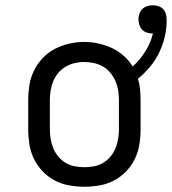

<svg xmlns="http://www.w3.org/2000/svg" viewBox="-20 -700 652 728"><path d="M300 8Q271 8 242.5 3Q214 -2 188 -15.5Q162 -29 141.5 -50.5Q121 -72 108.5 -98Q96 -124 91.5 -152.5Q87 -181 87 -210V-320Q87 -349 91.5 -377.5Q96 -406 109 -432.5Q122 -459 142 -480Q162 -501 188 -514.5Q214 -528 242.5 -534.5Q271 -541 300 -541Q327 -541 353.5 -535Q380 -529 404 -518Q428 -507 448.5 -489Q469 -471 483 -448Q511 -473 531 -505Q551 -537 560 -573Q559 -573 558.5 -573Q558 -573 558 -573Q547 -573 536.5 -576.5Q526 -580 519 -587.5Q512 -595 508.5 -605.5Q505 -616 505 -627Q505 -637 508.5 -647.5Q512 -658 519.5 -665.5Q527 -673 537.5 -676.5Q548 -680 559 -680Q570 -680 581 -676.5Q592 -673 599.5 -664.5Q607 -656 609.5 -645Q612 -634 612 -623Q612 -591 604.5 -559.5Q597 -528 583 -499.5Q569 -471 548.5 -446.5Q528 -422 503 -401Q509 -382 511 -361.5Q513 -341 513 -320V-210Q513 -181 508.5 -152.5Q504 -124 491.5 -98Q479 -72 458.5 -50.5Q438 -29 412 -15.5Q386 -2 357.5 3Q329 8 300 8ZM300 -66Q318 -66 336.5 -69.5Q355 -73 371 -82.5Q387 -92 399 -106.5Q411 -121 418 -138Q425 -155 428 -173.5Q431 -192 431 -210V-320Q431 -339 428 -357.5Q425 -376 417.5 -393Q410 -410 398 -424.5Q386 -439 370 -448Q354 -457 335.5 -461Q317 -465 298 -465Q280 -465 262 -460.5Q244 -456 228 -446.5Q212 -437 200.5 -423Q189 -409 182 -392Q175 -375 172 -356.5Q169 -338 169 -320V-210Q169 -192 172 -173.5Q175 -155 182 -138Q189 -121 201 -106.5Q213 -92 229 -82.5Q245 -73 263.5 -69.5Q282 -66 300 -66Z"/></svg>

Font: Iosevka Slab Extended
Style: Regular
Weight: 400
Width: 7
Monospace: yes
Designer: Belleve Invis
Foundry: Belleve Invis
Version: Version 11.1.1; ttfautohint (v1.8.3)